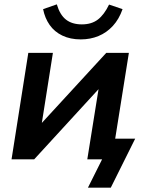

<svg xmlns="http://www.w3.org/2000/svg" viewBox="-20 -732 674 882"><path d="M384 130 449 0H381L397 -95H601L489 130ZM33 0 110 -489H223L166 -128H136L468 -489H572L494 0H381L439 -362H469L137 0ZM351 -551Q303 -551 266.5 -568.5Q230 -586 208 -617.5Q186 -649 178 -690L241 -712Q255 -664 283 -642Q311 -620 356 -620Q401 -620 430 -642.5Q459 -665 481 -711L543 -690Q527 -644 498.5 -613Q470 -582 432.5 -566.5Q395 -551 351 -551Z"/></svg>

Font: Nunito Sans 12pt
Style: Bold Italic
Weight: 700
Italic angle: -9°
Designer: Vernon Adams
Foundry: Vernon Adams
Version: Version 3.101;gftools[0.9.27]